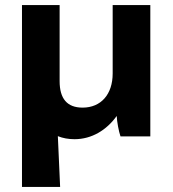

<svg xmlns="http://www.w3.org/2000/svg" viewBox="-20 -540 683 760"><path d="M67 -520V200H218L209 -1C229 7 251 11 275 11C343 11 402 -25 442 -81C443 -58 450 -20 457 0H575V-520H426V-249C426 -167 380 -114 307 -114C245 -114 216 -150 216 -219V-520Z"/></svg>

Font: Fixel Display 20240404
Style: Bold Italic
Weight: 700
Italic angle: -10°
Designer: AlfaBravo + MacPaw
Foundry: Kyrylo Tkachov, Marchela Mozhyna, Serhii Makarenko, Maria Weinstein, Zakhar Kryvoshyya
Version: Version 1.211;Glyphs 3.2 (3225)